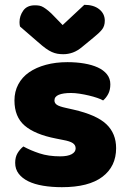

<svg xmlns="http://www.w3.org/2000/svg" viewBox="-20 -760 532 797"><path d="M462 -145Q462 -69 405 -26Q348 17 237 17Q195 17 159 11Q123 5 97.5 -7.5Q72 -20 57.5 -39Q43 -58 43 -84Q43 -108 53 -124.5Q63 -141 77 -152Q106 -136 143.5 -123.5Q181 -111 230 -111Q261 -111 277.5 -120Q294 -129 294 -144Q294 -158 282 -166Q270 -174 242 -179L212 -185Q125 -202 82.5 -238.5Q40 -275 40 -343Q40 -380 56 -410Q72 -440 101 -460Q130 -480 170.5 -491Q211 -502 260 -502Q297 -502 329.5 -496.5Q362 -491 386 -480Q410 -469 424 -451.5Q438 -434 438 -410Q438 -387 429.5 -370.5Q421 -354 408 -343Q400 -348 384 -353.5Q368 -359 349 -363.5Q330 -368 310.5 -371Q291 -374 275 -374Q242 -374 224 -366.5Q206 -359 206 -343Q206 -332 216 -325Q226 -318 254 -312L285 -305Q381 -283 421.5 -244.5Q462 -206 462 -145ZM240 -656 330 -740Q369 -740 392 -721.5Q415 -703 415 -674Q415 -652 403.5 -637.5Q392 -623 367 -603L322 -566Q302 -549 282.5 -542Q263 -535 243 -535Q229 -535 218 -537Q207 -539 195.5 -544Q184 -549 170 -559Q156 -569 137 -586L63 -650Q62 -655 61.5 -659Q61 -663 61 -668Q61 -694 76.5 -716Q92 -738 125 -738Q135 -738 143.5 -736.5Q152 -735 161 -729.5Q170 -724 181 -715Q192 -706 206 -691Z"/></svg>

Font: Baloo Bhai 2 ExtraBold
Style: Regular
Weight: 800
Designer: Supriya Tembe, Noopur Datye and Ek Type
Foundry: Ek Type
Version: Version 1.640;PS 1.000;hotconv 16.6.51;makeotf.lib2.5.65220;